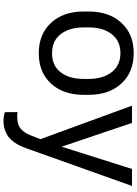

<svg xmlns="http://www.w3.org/2000/svg" viewBox="138 -716 791 1108"><g transform="rotate(90 534.0 -162.5)"><path d="M46.9 -250V-278.3Q46.9 -396 112.1 -467Q177.2 -538.1 286.6 -538.1Q397.5 -538.1 462.6 -467Q527.8 -396 527.8 -278.3V-250Q527.8 -131.8 462.9 -61Q397.9 9.8 288.1 9.8Q177.7 9.8 112.3 -61Q46.9 -131.8 46.9 -250ZM138.7 -278.3V-250Q138.7 -167.5 177.2 -117.2Q215.8 -66.9 288.1 -66.9Q359.9 -66.9 397.9 -116.9Q436 -167 436 -250V-278.3Q436 -359.9 397.2 -410.6Q358.4 -461.4 286.6 -461.4Q215.8 -461.4 177.2 -410.6Q138.7 -359.9 138.7 -278.3ZM590.3 -528.3H689.9L827.1 -122.1L955.6 -528.3H1053.7L835.9 82.5Q829.1 101.1 822.5 115.7Q815.9 130.4 802.5 149.9Q789.1 169.4 773.4 182.1Q757.8 194.8 733.2 204.1Q708.5 213.4 679.7 213.4Q654.3 213.4 627.9 205.6L627.4 132.3Q637.2 134.3 653.3 134.3Q697.3 134.3 721.4 115.7Q745.6 97.2 762.7 53.7L783.7 0.5Z"/></g></svg>

Font: Bert Sans Medium
Style: Regular
Weight: 500
Designer: Christian Robertson, Adam Twardoch, & Cristiano Sobral
Foundry: Google
Version: Version 12.135;January 10, 2020;FontCreator 12.0.0.2547 64-b